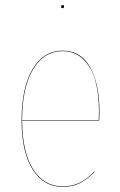

<svg xmlns="http://www.w3.org/2000/svg" viewBox="-20 -726 471 755"><path d="M220.2 -700.2Q220.2 -706.1 226.1 -706.1Q231.9 -706.1 231.9 -700.2Q231.9 -693.8 226.1 -693.8Q220.2 -693.8 220.2 -700.2ZM371.1 -288.1Q371.1 -266.1 370.1 -252H66.9Q67.4 -128.4 110.1 -60.8Q152.8 6.8 226.1 6.8Q264.2 6.8 293 -7.3Q321.8 -21.5 351.1 -51.8L352.1 -49.8Q321.8 -19.5 293.5 -5.4Q265.1 8.8 226.1 8.8Q151.4 8.8 108.2 -59.8Q64.9 -128.4 64.9 -252.9Q64.9 -381.3 108.2 -454.1Q151.4 -526.9 226.1 -526.9Q298.3 -526.9 334.7 -460.9Q371.1 -395 371.1 -288.1ZM368.2 -253.9Q369.1 -267.1 369.1 -288.1Q369.1 -357.4 354.7 -409.2Q340.3 -460.9 307.4 -492.9Q274.4 -524.9 226.1 -524.9Q152.8 -524.9 109.9 -452.9Q66.9 -380.9 66.9 -253.9Z"/></svg>

Font: Fira Sans Compressed Two
Style: Regular
Weight: 100
Width: 1
Designer: Carrois Corporate & Edenspiekermann AG
Foundry: Carrois Corporate GbR & Edenspiekermann AG
Version: Version 4.203;PS 004.203;hotconv 1.0.88;makeotf.lib2.5.64775